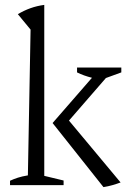

<svg xmlns="http://www.w3.org/2000/svg" viewBox="-20 -757 528 785"><path d="M21 0V-18Q36 -25 53 -30.5Q70 -36 94 -40L105 -636L53 -699Q78 -714 104.5 -723.5Q131 -733 161 -737V-38L240 -19V0ZM403 8 195 -254 356 -439Q340 -443 324.5 -448.5Q309 -454 295 -461V-481H476V-461L413 -438L262 -264L473 -11Q457 -5 439.5 0Q422 5 403 8Z"/></svg>

Font: Piazzolla Light
Style: Regular
Weight: 300
Designer: Juan Pablo del Peral
Foundry: Huerta Tipografica
Version: Version 1.330